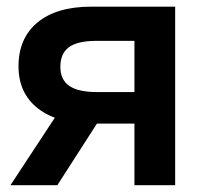

<svg xmlns="http://www.w3.org/2000/svg" viewBox="-20 -542 590 562"><path d="M492.7 0H373.5V-422.4H262.2Q207.5 -422.4 182.1 -404.1Q156.7 -385.7 156.7 -346.7Q156.7 -308.6 182.9 -290.5Q209 -272.5 264.6 -272.5H423.8V-180.2H251.5Q147.9 -180.2 91.1 -224.6Q34.2 -269 34.2 -348.1Q34.2 -430.2 89.8 -476.3Q145.5 -522.5 247.1 -522.5H492.7ZM147.9 0H10.7L164.1 -233.4H297.9Z"/></svg>

Font: Inter 28pt SemiBold
Style: Regular
Weight: 600
Designer: Rasmus Andersson
Foundry: rsms
Version: Version 4.001;git-66647c0bb